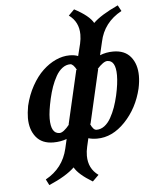

<svg xmlns="http://www.w3.org/2000/svg" viewBox="-61 -739 813 1028"><g transform="rotate(-5 345.5 -225.0)"><path d="M241.2 -35.2Q262.2 -35.2 295.9 -77.1L293 -75.2L359.9 -365.2L363.8 -362.8Q345.7 -397 330.1 -397Q307.1 -397 287.4 -382.1Q267.6 -367.2 252.9 -341.1Q238.3 -314.9 228 -286.1Q217.8 -257.3 210 -223.1Q194.8 -155.3 194.8 -116.2Q194.8 -35.2 241.2 -35.2ZM528.8 -397Q508.3 -397 473.1 -357.9L477.1 -359.9L410.2 -68.8L407.2 -70.8Q421.9 -35.2 439.9 -35.2Q462.9 -35.2 482.7 -50Q502.4 -64.9 517.1 -91.1Q531.7 -117.2 542 -146Q552.2 -174.8 560.1 -209Q574.2 -272.5 574.2 -316.9Q574.2 -397 528.8 -397ZM381.8 50.8Q376 75.2 376 99.1Q376 168 429.2 206.1L396 238.8Q321.8 194.3 299.8 154.8Q254.9 198.2 162.1 237.8L146 206.1Q240.2 154.3 264.2 50.8L275.9 0Q243.2 12.2 204.1 12.2Q143.1 12.2 111.1 -27.3Q79.1 -66.9 79.1 -129.9Q79.1 -156.2 85.9 -194.8Q99.6 -252.9 126.5 -301Q153.3 -349.1 186.3 -380.1Q219.2 -411.1 256.3 -428Q293.5 -444.8 330.1 -444.8Q357.9 -444.8 376 -437L392.1 -502Q397.9 -527.3 397.9 -550.8Q397.9 -619.1 345.2 -657.2L376 -688Q455.6 -646 477.1 -606Q516.6 -645.5 610.8 -689L627.9 -657.2Q531.2 -604.5 509.8 -502L493.2 -431.2Q526.4 -444.8 564.9 -444.8Q627 -444.8 658.9 -405.5Q690.9 -366.2 690.9 -303.2Q690.9 -272.5 683.1 -235.8Q658.2 -131.3 589.6 -59.6Q521 12.2 439 12.2Q412.1 12.2 392.1 5.9Z"/></g></svg>

Font: Linux Libertine G
Style: Semibold Italic
Weight: 600
Italic angle: -11.5°
Designer: Philipp H. Poll
Foundry: Philipp H. Poll
Version: Version 5.1.1